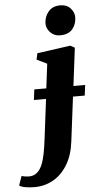

<svg xmlns="http://www.w3.org/2000/svg" viewBox="-189 -837 574 1132"><g transform="rotate(-5 98.0 -271.0)"><path d="M-30.5 257Q-59.5 257 -84.8 252.8Q-110 248.5 -121.5 239.5L-102.5 185Q-95 187.5 -82.2 189.5Q-69.5 191.5 -60 191.5Q-31.5 191.5 -12.2 175.8Q7 160 19 132Q31 104 38.5 65.5Q46 27 51.5 -18.5L81 -255H9L17 -317H88L106 -461.5L45.5 -491L53.5 -528L250.5 -555.5L276.5 -541.5L248.5 -317H318L310 -255H240.5L207.5 8Q197.5 89.5 163.2 145.2Q129 201 78.5 229Q28 257 -30.5 257ZM195.5 -621.5Q161.5 -621.5 138.2 -646.2Q115 -671 116.5 -701.5Q118.5 -741 143 -769.2Q167.5 -797.5 211.5 -797.5Q251.5 -797.5 273.2 -772.8Q295 -748 294.5 -719Q294 -679.5 270.2 -650.5Q246.5 -621.5 195.5 -621.5Z"/></g></svg>

Font: Merriweather 48pt Black
Style: Italic
Weight: 900
Italic angle: -7.8°
Version: Version 2.101